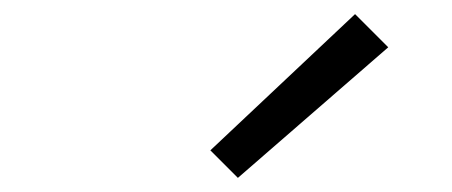

<svg xmlns="http://www.w3.org/2000/svg" viewBox="-20 -818 640 272"><path d="M317 -566 278 -605 483 -798 530 -751Z"/></svg>

Font: Iosevka Slab Light Extended
Style: Italic
Weight: 300
Width: 7
Italic angle: -9°
Monospace: yes
Designer: Belleve Invis
Foundry: Belleve Invis
Version: Version 11.1.0; ttfautohint (v1.8.3)